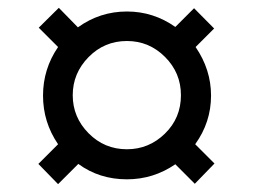

<svg xmlns="http://www.w3.org/2000/svg" viewBox="-20 -576 640 486"><path d="M88.9 -334Q88.9 -401.4 127 -457L78.1 -505.9L128.9 -556.2L177.2 -506.8Q232.9 -546.9 301.3 -546.9Q368.2 -546.9 423.8 -507.8L471.2 -555.2L522 -503.9L475.1 -457Q514.2 -399.9 514.2 -334Q514.2 -266.6 474.1 -210.9L522.9 -162.1L473.1 -110.8L423.8 -160.2Q368.2 -122.1 301.3 -122.1Q231.4 -122.1 178.2 -161.1L127 -109.9L77.1 -161.1L127 -210.9Q88.9 -266.6 88.9 -334ZM164.1 -335Q164.1 -279.3 204.1 -238.8Q244.1 -198.2 301.3 -198.2Q356.9 -198.2 397.5 -237.8Q438 -277.3 438 -335Q438 -391.6 397.7 -431.9Q357.4 -472.2 301.3 -472.2Q244.1 -472.2 204.1 -431.4Q164.1 -390.6 164.1 -335Z"/></svg>

Font: Cousine
Style: Regular
Weight: 400
Monospace: yes
Designer: Steve Matteson
Foundry: Ascender Corporation
Version: Version 1.20